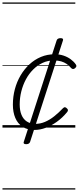

<svg xmlns="http://www.w3.org/2000/svg" viewBox="-20 -1030 637 1550"><path d="M259 19Q201 19 162 -6.5Q123 -32 103.5 -78Q84 -124 84 -185Q84 -250 100 -310Q116 -370 146 -421Q176 -472 217.5 -510.5Q259 -549 310.5 -570.5Q362 -592 422 -592Q461 -592 493.5 -581Q526 -570 551 -551.5Q576 -533 592 -510Q598 -501 596.5 -494Q595 -487 584 -478Q576 -472 568 -473Q560 -474 552 -483Q537 -501 518 -514Q499 -527 474 -534.5Q449 -542 415 -542Q366 -542 324 -522.5Q282 -503 247.5 -468.5Q213 -434 189 -389Q165 -344 152 -292Q139 -240 139 -187Q139 -138 153.5 -103Q168 -68 196 -49.5Q224 -31 265 -30Q305 -30 343 -46Q381 -62 417.5 -91Q454 -120 489 -157Q498 -166 506 -164Q514 -162 520 -155Q528 -149 528.5 -141Q529 -133 521 -124Q483 -78 438.5 -46.5Q394 -15 348.5 2Q303 19 259 19ZM191 134Q165 134 172 115L437 -703Q443 -722 469 -722Q495 -722 488 -703L223 115Q217 134 191 134ZM0 490H588V500H0ZM0 -20H588V0H0ZM0 -505H588V-500H0ZM0 -1010H588V-1000H0Z"/></svg>

Font: Playwrite NZ Guides
Style: Regular
Weight: 400
Designer: Veronika Burian, José Scaglione
Foundry: TypeTogether
Version: Version 1.003